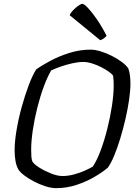

<svg xmlns="http://www.w3.org/2000/svg" viewBox="-20 -978 708 998"><path d="M272 0Q247 0 217 -9.5Q187 -19 158 -34Q129 -49 106.5 -66Q84 -83 75 -98Q65 -116 60.5 -141.5Q56 -167 56 -197Q56 -242 66 -301.5Q76 -361 93 -422.5Q110 -484 129.5 -535.5Q149 -587 168 -617Q197 -638 242 -662Q287 -686 341 -703Q395 -720 451 -720Q474 -720 503.5 -711Q533 -702 561.5 -687.5Q590 -673 613 -656Q636 -639 647 -622Q653 -606 655.5 -585.5Q658 -565 658 -544Q658 -507 651 -459Q644 -411 632 -359Q620 -307 605 -258Q590 -209 573.5 -169Q557 -129 540 -106Q513 -83 471 -58.5Q429 -34 378 -17Q327 0 272 0ZM305 -63Q334 -63 365.5 -71.5Q397 -80 423 -92Q449 -104 462 -112Q483 -142 502.5 -194Q522 -246 537.5 -307.5Q553 -369 562 -428.5Q571 -488 571 -534Q571 -563 568 -584Q564 -592 547.5 -604Q531 -616 508 -628Q485 -640 459.5 -648Q434 -656 413 -656Q387 -656 356 -649Q325 -642 296 -632Q267 -622 246 -612Q227 -580 208 -529Q189 -478 174 -418.5Q159 -359 150.5 -301.5Q142 -244 142 -199Q142 -180 143 -165Q144 -150 148 -139Q157 -124 185 -106.5Q213 -89 246 -76Q279 -63 305 -63ZM501 -769 342 -899Q348 -913 361 -926Q374 -939 387.5 -948.5Q401 -958 408 -958Q417 -958 437 -937Q457 -916 483 -878.5Q509 -841 534 -792Q530 -787 521 -779.5Q512 -772 501 -769Z"/></svg>

Font: Texturina Light
Style: Italic
Weight: 300
Italic angle: -11°
Designer: Guillermo Torres Carreño
Foundry: Omnibus-Type
Version: Version 1.002; ttfautohint (v1.8.3)